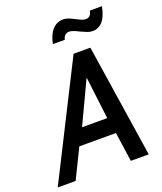

<svg xmlns="http://www.w3.org/2000/svg" viewBox="-201 -1013 945 1118"><g transform="rotate(-20 271.0 -454.5)"><path d="M314 -700H418L525 0H414L388 -182H161L72 0H-39ZM370 -281 338 -544 214 -281ZM393 -809Q353 -830 334 -830Q302 -830 294 -794H220Q231 -850 258 -879.5Q285 -909 325 -909Q341 -909 356.5 -903Q372 -897 393 -886Q412 -876 425 -870.5Q438 -865 451 -865Q482 -865 489 -904H564Q552 -843 527 -814.5Q502 -786 463 -786Q448 -786 432.5 -792Q417 -798 393 -809Z"/></g></svg>

Font: Cabin Medium
Style: Italic
Weight: 500
Italic angle: -7°
Designer: Pablo Impallari
Foundry: Pablo Impallari. http://www.impallari.com Igino Marini. http://www.ikern.com
Version: Version 2.200